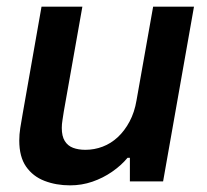

<svg xmlns="http://www.w3.org/2000/svg" viewBox="-20 -546 623 578"><path d="M191 12Q149 12 114 -1.5Q79 -15 58.5 -44.5Q38 -74 38 -123Q38 -141 41 -160.5Q44 -180 48 -202L105 -526H228L172 -210Q170 -196 168 -184Q166 -172 166 -161Q166 -136 175 -121.5Q184 -107 200 -101Q216 -95 237 -95Q264 -95 289 -104.5Q314 -114 334.5 -133Q355 -152 370 -180Q385 -208 391 -244L441 -526H564L471 0H371V-71H364Q345 -48 317.5 -29Q290 -10 258 1Q226 12 191 12Z"/></svg>

Font: Archivo SemiBold SemiBold
Style: Italic
Weight: 600
Italic angle: -10°
Version: Version 2.001